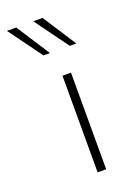

<svg xmlns="http://www.w3.org/2000/svg" viewBox="-170 -666 509 719"><g transform="rotate(-20 85.0 -307.0)"><path d="M91 -385H125V0H91ZM-47 -614H-10L76 -481H50ZM58 -614H95L181 -481H155Z"/></g></svg>

Font: Josefin Sans ExtraLight
Style: Regular
Weight: 250
Designer: Santiago Orozco
Foundry: Typemade
Version: Version 2.000